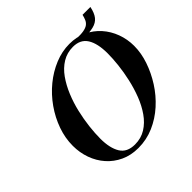

<svg xmlns="http://www.w3.org/2000/svg" viewBox="-211 -1018 1213 1213"><g transform="rotate(-45 395.0 -411.5)"><path d="M353 11Q287 11 234.5 -13.5Q182 -38 145 -80Q108 -122 88.5 -176.5Q69 -231 69 -292Q69 -361 93 -429Q117 -497 159.5 -557.5Q202 -618 258 -664Q314 -710 378.5 -736.5Q443 -763 509 -763Q573 -763 624.5 -739Q676 -715 713 -673.5Q750 -632 770 -578Q790 -524 790 -465Q790 -401 767.5 -334.5Q745 -268 705.5 -206Q666 -144 611.5 -95Q557 -46 491.5 -17.5Q426 11 353 11ZM353 -20Q408 -20 450.5 -46.5Q493 -73 524.5 -118Q556 -163 577.5 -218.5Q599 -274 612.5 -334Q626 -394 632 -449.5Q638 -505 638 -549Q638 -594 630.5 -628Q623 -662 608 -686Q593 -710 569 -722Q545 -734 512 -734Q459 -734 416.5 -708Q374 -682 342.5 -637.5Q311 -593 288 -537.5Q265 -482 251 -422Q237 -362 230.5 -305Q224 -248 224 -201Q224 -117 253.5 -68.5Q283 -20 353 -20ZM592 -723 561 -755Q602 -753 627 -757.5Q652 -762 665.5 -772Q679 -782 686 -797.5Q693 -813 698 -834H768Q759 -789 739.5 -764.5Q720 -740 684.5 -731.5Q649 -723 592 -723Z"/></g></svg>

Font: Libre Bodoni Medium
Style: Italic
Weight: 500
Italic angle: -13°
Designer: Pablo Impallari, Rodrigo Fuenzalida
Foundry: Impallari Type
Version: Version 2.005;gftools[0.9.23]